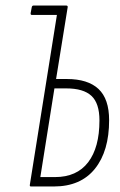

<svg xmlns="http://www.w3.org/2000/svg" viewBox="-20 -675 435 695"><path d="M88 -6 186 -621H95Q90 -621 91 -628L95 -649Q96 -655 102 -655H219Q226 -655 225 -649L183 -389H222Q298 -389 336.5 -353Q375 -317 375 -240Q375 -128 323.5 -64Q272 0 175 0H92Q87 0 88 -6ZM126 -34H179Q258 -34 299 -87.5Q340 -141 340 -239Q340 -301 311 -328Q282 -355 220 -355H177Z"/></svg>

Font: Sofia Sans Extra Condensed ExtraLight
Style: Italic
Weight: 250
Italic angle: -9°
Version: Version 4.100